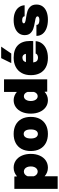

<svg xmlns="http://www.w3.org/2000/svg" viewBox="1121 -1950 1008 3290"><g transform="rotate(-90 1625.0 -305.0)"><path d="M633 -281Q633 -196 603.5 -129Q574 -62 520 -25Q466 12 396 12Q355 12 317.5 -2.5Q280 -17 250 -44V179H34V-563H245L248 -517Q278 -545 316.5 -560Q355 -575 396 -575Q466 -575 520 -538Q574 -501 603.5 -434Q633 -367 633 -281ZM329 -163Q356 -163 376 -178Q396 -193 407 -219.5Q418 -246 418 -281Q418 -317 407 -344Q396 -371 376 -385.5Q356 -400 329 -400Q303 -400 281.5 -382.5Q260 -365 250 -336V-228Q260 -198 281.5 -180.5Q303 -163 329 -163Z M682 -281Q682 -372 717.5 -438.5Q753 -505 819 -540Q885 -575 975 -575Q1065 -575 1131 -540Q1197 -505 1232 -438.5Q1267 -372 1267 -281Q1267 -191 1232 -125Q1197 -59 1131 -23.5Q1065 12 975 12Q885 12 819 -23.5Q753 -59 717.5 -125Q682 -191 682 -281ZM975 -160Q1011 -160 1031.5 -191.5Q1052 -223 1052 -281Q1052 -341 1031.5 -372Q1011 -403 975 -403Q939 -403 918 -372Q897 -341 897 -281Q897 -223 918 -191.5Q939 -160 975 -160Z M1695 -520V-740H1911V0H1700L1697 -46Q1668 -18 1631.5 -3Q1595 12 1554 12Q1486 12 1433.5 -25.5Q1381 -63 1352 -129.5Q1323 -196 1323 -282Q1323 -368 1352 -434.5Q1381 -501 1433.5 -538Q1486 -575 1554 -575Q1593 -575 1629.5 -560.5Q1666 -546 1695 -520ZM1622 -163Q1647 -163 1666.5 -180.5Q1686 -198 1695 -228V-336Q1686 -366 1666.5 -383Q1647 -400 1622 -400Q1597 -400 1578.5 -385.5Q1560 -371 1549.5 -344Q1539 -317 1539 -282Q1539 -247 1549.5 -220Q1560 -193 1578.5 -178Q1597 -163 1622 -163Z M1982 -281Q1982 -370 2018.5 -436.5Q2055 -503 2122.5 -539Q2190 -575 2281 -575Q2423 -575 2495.5 -502Q2568 -429 2568 -292Q2568 -258 2566 -240H2200Q2205 -198 2225 -178Q2245 -158 2286 -158Q2309 -158 2329 -169.5Q2349 -181 2352 -198H2565Q2560 -135 2523.5 -87.5Q2487 -40 2424 -14Q2361 12 2278 12Q2185 12 2118.5 -23Q2052 -58 2017 -123.5Q1982 -189 1982 -281ZM2347 -365Q2345 -390 2328 -407.5Q2311 -425 2285 -425Q2252 -425 2233 -410.5Q2214 -396 2206 -364ZM2274 -789H2471L2353 -616H2189Z M2655 -185H2843Q2843 -159 2865 -146.5Q2887 -134 2927 -134Q2955 -134 2972.5 -142.5Q2990 -151 2990 -166Q2990 -179 2977.5 -187.5Q2965 -196 2945.5 -201Q2926 -206 2890 -212Q2824 -223 2779 -238Q2734 -253 2701 -288.5Q2668 -324 2668 -387Q2668 -443 2699.5 -485.5Q2731 -528 2789 -551.5Q2847 -575 2925 -575Q3001 -575 3057 -552Q3113 -529 3145 -486.5Q3177 -444 3180 -387H2992Q2987 -429 2922 -429Q2897 -429 2883.5 -421.5Q2870 -414 2870 -401Q2870 -390 2881.5 -383Q2893 -376 2910.5 -372Q2928 -368 2962 -363Q3031 -353 3077 -339Q3123 -325 3157.5 -288Q3192 -251 3192 -183Q3192 -123 3160.5 -79Q3129 -35 3070.5 -11.5Q3012 12 2933 12Q2850 12 2787 -11.5Q2724 -35 2689.5 -79.5Q2655 -124 2655 -185Z"/></g></svg>

Font: Azeret Mono Black
Style: Regular
Weight: 900
Designer: Martin Vácha
Foundry: Displaay
Version: Version 1.000; Glyphs 3.0.3, build 3074